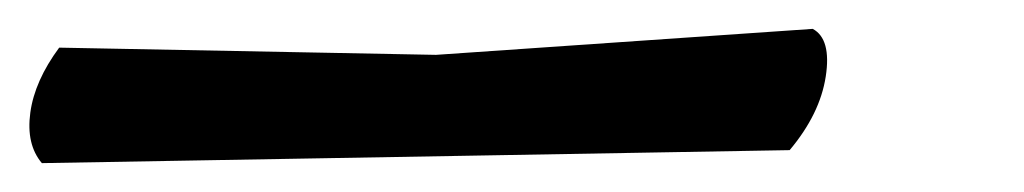

<svg xmlns="http://www.w3.org/2000/svg" viewBox="-33 27 709 133"><path d="M530 47Q543 54 539 80Q535 106 514 131L-4 140Q-15 127 -12 105Q-9 83 8 60L269 65Z"/></svg>

Font: Tillana SemiBold
Style: Regular
Weight: 600
Designer: Lipi Raval (Devanagari, Latin), Jonny Pinhorn (Latin)
Foundry: Indian Type Foundry
Version: Version 2.003;PS 1.0;hotconv 1.0.79;makeotf.lib2.5.61930; tt